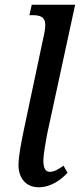

<svg xmlns="http://www.w3.org/2000/svg" viewBox="-20 -780 337 810"><path d="M143 10C198 10 239 -24 265 -51L248 -81C227 -66 208 -55 190 -55C172 -55 163 -71 163 -101C163 -129 173 -183 179 -215L297 -760H114L104 -716H118C148 -716 171 -709 171 -676C171 -666 169 -646 164 -626L82 -239C70 -182 58 -120 58 -83C58 -32 87 10 143 10Z"/></svg>

Font: Noto Serif Condensed Medium
Style: Italic
Weight: 500
Width: 3
Italic angle: -12°
Designer: Monotype Design Team
Foundry: Monotype Imaging Inc.
Version: Version 2.013